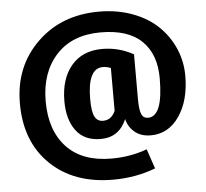

<svg xmlns="http://www.w3.org/2000/svg" viewBox="-60 -774 1141 1061"><g transform="rotate(-5 510.0 -244.0)"><path d="M527 -503Q619 -503 700 -458V-211Q700 -150 710.5 -126Q721 -102 747 -102Q830 -102 830 -314Q830 -448 754 -521.5Q678 -595 526 -595Q368 -595 279.5 -498Q191 -401 191 -242Q191 -80 277.5 12.5Q364 105 527 105Q631 105 724 71L761 180Q651 222 526 222Q308 222 178 96Q48 -30 48 -242Q48 -446 183 -578Q318 -710 527 -710Q630 -710 715.5 -677.5Q801 -645 856.5 -590Q912 -535 942 -464.5Q972 -394 972 -316Q972 -179 912 -91.5Q852 -4 754 -4Q698 -4 663.5 -34Q629 -64 620 -106Q578 -8 477 -8Q386 -8 340 -69.5Q294 -131 294 -233Q294 -357 355.5 -430Q417 -503 527 -503ZM498 -107Q544 -107 566 -156V-394Q543 -403 522 -403Q437 -403 437 -232Q437 -164 451.5 -135.5Q466 -107 498 -107Z"/></g></svg>

Font: FiraGO
Style: Bold
Weight: 700
Designer: bBox Type
Foundry: bBox Type GmbH
Version: Version 1.001;PS 001.001;hotconv 1.0.88;makeotf.lib2.5.64775